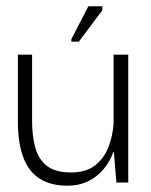

<svg xmlns="http://www.w3.org/2000/svg" viewBox="-20 -579 478 609"><path d="M194.2 10Q155.8 10 128.3 -1Q100.8 -12 83 -31.2Q65.2 -50.5 55.2 -76.2Q45.2 -102 40.9 -132Q36.7 -162 36.7 -194.3V-405.7H81.8V-194.2Q81.8 -149 91.6 -112.1Q101.3 -75.2 127.9 -53.6Q154.5 -32 205 -32Q253 -32 281.6 -54.4Q310.2 -76.8 324 -112.5Q337.8 -148.2 340.3 -187.5V-405.7H386.8V0H349.2L341.2 -96.8H339.2Q334.2 -81 323.2 -62.8Q312.3 -44.7 294.6 -28Q276.8 -11.3 251.8 -0.7Q226.7 10 194.2 10ZM230 -446.8H206.3V-454.7L260.3 -559.2H304.5V-546.3Z"/></svg>

Font: Darker Grotesque Light
Style: Regular
Weight: 300
Designer: Gabriel Lam
Foundry: TypeRant
Version: Version 1.000;gftools[0.9.28]